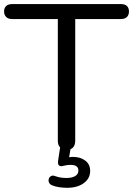

<svg xmlns="http://www.w3.org/2000/svg" viewBox="-23 -725 650 938"><path d="M302 7Q281.5 7 270.5 -4.8Q259.5 -16.5 259.5 -37V-632H35.5Q17.5 -632 7.2 -642Q-3 -652 -3 -669Q-3 -686.5 7.2 -695.8Q17.5 -705 35.5 -705H568.5Q587 -705 597 -695.8Q607 -686.5 607 -669Q607 -651.5 597 -641.8Q587 -632 568.5 -632H344.5V-37Q344.5 -16.5 334 -4.8Q323.5 7 302 7ZM305 192.5Q287 192.5 267.2 189.8Q247.5 187 232 180.5Q220.5 176 216.5 166.8Q212.5 157.5 215.5 148.5Q218.5 139.5 226.8 135Q235 130.5 247 135.5Q259 140 272.2 142.2Q285.5 144.5 302 144.5Q328.5 144.5 344.2 135.2Q360 126 360 108Q360 95 351 87.8Q342 80.5 322 80.5Q314.5 80.5 306.8 81.2Q299 82 289.5 84.5Q281 87 275.8 87Q270.5 87 265.5 83.5Q261.5 80 260.8 74.2Q260 68.5 261 59L273 -20H325.5L312.5 55.5L287.5 49Q299.5 45.5 311.2 43.5Q323 41.5 333 41.5Q369.5 41.5 393.5 59.5Q417.5 77.5 417.5 110Q417.5 147 386.2 169.8Q355 192.5 305 192.5Z"/></svg>

Font: Nunito ExtraLight
Style: Regular
Weight: 200
Designer: Vernon Adams
Foundry: Vernon Adams
Version: Version 3.602;April 4, 2023;FontCreator 14.0.0.2856 64-bit